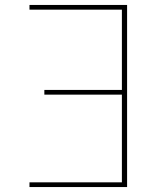

<svg xmlns="http://www.w3.org/2000/svg" viewBox="-20 -755 640 775"><path d="M99 0V-19H472V-373H159V-392H472V-716H99V-735H493V0Z"/></svg>

Font: Iosevka Thin Extended
Style: Regular
Weight: 100
Width: 7
Monospace: yes
Designer: Belleve Invis
Foundry: Belleve Invis
Version: Version 32.5.0; ttfautohint (v1.8.4)